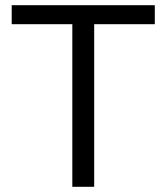

<svg xmlns="http://www.w3.org/2000/svg" viewBox="-20 -718 640 738"><path d="M342 -625V0H258V-625H25V-698H575V-625Z"/></svg>

Font: iA Writer Mono V
Style: Regular
Weight: 400
Designer: Mike Abbink, Paul van der Laan, Pieter van Rosmalen
Foundry: Bold Monday
Version: Version 2.000